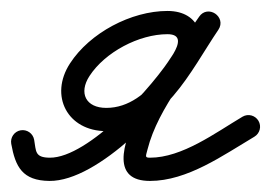

<svg xmlns="http://www.w3.org/2000/svg" viewBox="-41 -306 490 347"><path d="M-20.7 -46.1C-20.7 -46.1 -20.7 -46.1 -20.7 -46.1C-13.2 -4.5 -0.5 20.5 48.3 21C137.1 21.9 265.4 -115.7 308.3 -187.2C335.6 -232.7 321.9 -286.2 261.7 -286.2C196 -286.2 121.3 -246.6 85.5 -191.4C47.5 -132.9 81 -69 151.1 -69C254.2 -69 303.5 -178.4 353.6 -252.1C361.4 -263.6 356.5 -275.2 347.7 -281.1C338.9 -287 326.3 -287.1 318.7 -275.5C286.1 -226.1 95 21 230 21C297.8 21 362.2 -25.4 418.7 -58.9C428.7 -64.9 432 -77.7 426.1 -87.7C420.1 -97.7 407.3 -101 397.3 -95.1C348.3 -66 288.3 -21 230 -21C220.1 -21 222.6 -23.7 225.6 -35.9C244.8 -112.3 309.7 -185.5 353.7 -252.3C361.4 -264 356.5 -275.5 347.9 -281.4C339.2 -287.2 326.6 -287.2 318.8 -275.7C278.5 -216.3 232.4 -111 151.1 -111C114 -111 100.8 -137.9 120.7 -168.6C148.8 -211.8 210.2 -244.2 261.7 -244.2C287.5 -244.2 282.7 -226.3 272.3 -208.8C238.3 -152.1 119 -20.3 48.8 -21C21.6 -21.3 24.4 -32.6 20.7 -53.5C18.6 -64.9 7.7 -72.5 -3.7 -70.5C-15.1 -68.5 -22.7 -57.6 -20.7 -46.1Z"/></svg>

Font: FRB American Cursive Guidelines Medium
Style: Italic
Weight: 500
Italic angle: -25°
Version: Version 2.0;Modular Font Editor K font №1